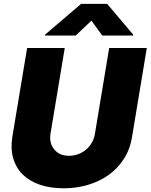

<svg xmlns="http://www.w3.org/2000/svg" viewBox="-20 -979 790 1007"><path d="M44.7 -261.4 122.2 -727.3H319.6L245 -278.4Q236.9 -228.7 264.6 -195Q291.9 -161.9 342.3 -161.9Q367.9 -161.9 390.8 -170.6Q413.7 -179.3 431.8 -194.8Q449.9 -210.2 462 -231.5Q474.1 -252.8 478 -278.4L552.6 -727.3H750L672.6 -261.4Q661.9 -195 628.9 -144.4Q595.9 -93.8 547.4 -59.8Q498.9 -25.9 438.9 -8.7Q378.9 8.5 313.9 8.5Q243.3 8.5 188.7 -10.3Q134.2 -29.1 98.9 -64.1Q63.6 -99.1 49.2 -149.1Q34.8 -199.2 44.7 -261.4ZM215.9 -796.9 405.5 -958.8H541.9L679 -796.9L678.3 -792.6H516.3L459.5 -870.7L377.1 -792.6H215.2Z"/></svg>

Font: Inter P Black
Style: Italic
Weight: 900
Italic angle: -9.40001°
Designer: Rasmus Andersson
Foundry: rsms
Version: Version 3.018;git-588b23468